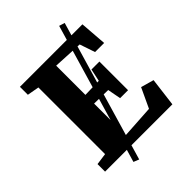

<svg xmlns="http://www.w3.org/2000/svg" viewBox="-261 -964 1187 1187"><g transform="rotate(-45 332.0 -371.0)"><path d="M207.5 81.5 477.5 -838 514.5 -826.5 243.5 96ZM117.5 -76.5V-659.5L39.5 -673.5V-743H586L599.5 -566.5H520L486 -667L290.5 -677V-421.5L410.5 -424.5L428 -506H497.5V-255.5H428L411.5 -343L290.5 -345.5V-69L507.5 -82.5L568 -212L653 -188L629.5 0H41V-66Z"/></g></svg>

Font: Merriweather Light 18pt Black
Style: Regular
Weight: 900
Version: Version 2.100